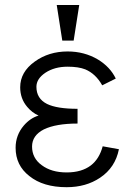

<svg xmlns="http://www.w3.org/2000/svg" viewBox="-20 -738 540 775"><path d="M252.9 -530.3Q176.8 -530.3 120.1 -489.3Q61.5 -447.3 61.5 -385.7Q61.5 -339.8 89.8 -306.6Q109.4 -283.2 135.7 -271.5Q102.5 -261.7 76.2 -231.4Q43 -192.4 43 -141.6Q43 -70.3 98.6 -27.3Q154.3 17.6 249 17.6Q327.1 17.6 383.8 -20.5Q445.3 -61.5 460 -135.7L394.5 -147.5Q380.9 -96.7 346.7 -70.3Q309.6 -42 249 -42Q187.5 -42 148.4 -71.3Q109.4 -99.6 109.4 -146.5Q109.4 -191.4 157.2 -215.8Q206.1 -239.3 293 -239.3V-298.8Q210 -298.8 169.9 -318.4Q127 -339.8 127 -387.7Q127 -419.9 163.1 -444.3Q200.2 -468.8 252.9 -468.8Q296.9 -468.8 324.2 -458Q366.2 -440.4 392.6 -393.6L447.3 -420.9Q424.8 -467.8 375 -498Q320.3 -530.3 252.9 -530.3ZM299.8 -717.8H209L231.4 -574.2H277.3Z"/></svg>

Font: DotumChe
Style: Regular
Weight: 400
Monospace: yes
Version: Version 2.21